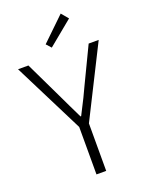

<svg xmlns="http://www.w3.org/2000/svg" viewBox="-173 -1031 847 1114"><g transform="rotate(-20 251.0 -474.0)"><path d="M223 0V-293L4 -729H68L175 -506Q186 -483 211 -430.5Q236 -378 251 -348H255Q313 -460 333 -506L440 -729H502L283 -293V0ZM231 -780 204 -810 347 -948 383 -905Z"/></g></svg>

Font: NotoSansHansLight
Style: Regular
Weight: 300
Designer: Ryoko NISHIZUKA  (kana & ideographs); Paul D. Hunt (Latin, Greek & Cyrillic); Wenlong ZHANG  (bopomofo); Sandoll Communi
Foundry: Adobe Systems Incorporated
Version: Version 1.00;December 8, 2021;FontCreator 13.0.0.2675 64-bit